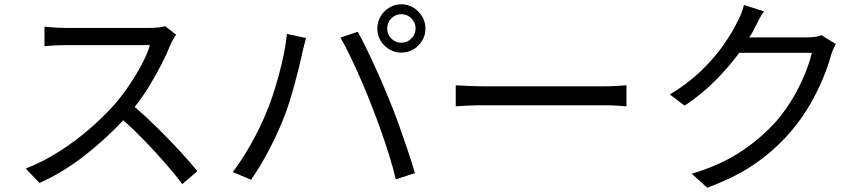

<svg xmlns="http://www.w3.org/2000/svg" viewBox="-20 -830 4040 894"><path d="M800 -669Q796 -663 788 -649.5Q780 -636 775 -625Q758 -582 732 -531Q706 -480 674.5 -428.5Q643 -377 607 -332Q660 -287 715 -232.5Q770 -178 818.5 -125.5Q867 -73 899 -33L829 27Q796 -17 751 -68.5Q706 -120 655.5 -172.5Q605 -225 554 -270Q474 -184 374.5 -106Q275 -28 164 22L100 -45Q181 -77 255.5 -124.5Q330 -172 395.5 -228.5Q461 -285 512 -342Q546 -381 579.5 -430Q613 -479 639.5 -529Q666 -579 678 -620H288Q271 -620 249.5 -619Q228 -618 210.5 -617Q193 -616 187 -615V-706Q194 -705 212.5 -703.5Q231 -702 252 -701Q273 -700 288 -700H674Q723 -700 749 -708Z M1783 -697Q1783 -670 1802 -650.5Q1821 -631 1849 -631Q1876 -631 1895.5 -650.5Q1915 -670 1915 -697Q1915 -725 1895.5 -744.5Q1876 -764 1849 -764Q1821 -764 1802 -744.5Q1783 -725 1783 -697ZM1737 -697Q1737 -728 1752 -753.5Q1767 -779 1792.5 -794.5Q1818 -810 1849 -810Q1880 -810 1905 -794.5Q1930 -779 1945.5 -753.5Q1961 -728 1961 -697Q1961 -666 1945.5 -640.5Q1930 -615 1905 -600Q1880 -585 1849 -585Q1803 -585 1770 -618Q1737 -651 1737 -697ZM1218 -301Q1240 -353 1260 -417Q1280 -481 1295 -547.5Q1310 -614 1316 -672L1405 -653Q1401 -637 1395.5 -617Q1390 -597 1387 -581Q1382 -557 1373 -520Q1364 -483 1352 -439Q1340 -395 1326 -350.5Q1312 -306 1296 -268Q1268 -199 1229.5 -126Q1191 -53 1149 7L1064 -29Q1111 -91 1151.5 -164.5Q1192 -238 1218 -301ZM1710 -339Q1690 -391 1664.5 -450Q1639 -509 1613 -563.5Q1587 -618 1565 -655L1646 -682Q1666 -646 1692 -592Q1718 -538 1744.5 -478.5Q1771 -419 1792 -366Q1813 -317 1835.5 -254Q1858 -191 1878.5 -130Q1899 -69 1912 -24L1823 5Q1811 -46 1792.5 -105.5Q1774 -165 1752.5 -225.5Q1731 -286 1710 -339Z M2102 -433Q2125 -432 2162 -430Q2199 -428 2241 -428H2789Q2827 -428 2854 -430Q2881 -432 2897 -433V-335Q2882 -336 2853 -338Q2824 -340 2790 -340H2241Q2200 -340 2162.5 -338.5Q2125 -337 2102 -335Z M3537 -777Q3524 -758 3512 -735Q3500 -712 3493 -698Q3483 -677 3469 -656H3740Q3782 -656 3805 -666L3872 -625Q3858 -600 3849 -572Q3836 -522 3811 -462.5Q3786 -403 3751 -342.5Q3716 -282 3671 -228Q3603 -145 3508.5 -76.5Q3414 -8 3273 44L3201 -21Q3338 -62 3435 -127.5Q3532 -193 3600 -272Q3639 -318 3671.5 -373Q3704 -428 3727 -483.5Q3750 -539 3760 -584H3422Q3376 -521 3313 -457Q3250 -393 3168 -338L3099 -390Q3185 -442 3247.5 -503Q3310 -564 3351 -623.5Q3392 -683 3413 -728Q3421 -741 3430.5 -764.5Q3440 -788 3444 -807Z"/></svg>

Font: Source Han Sans SC
Style: Regular
Weight: 400
Designer: Ryoko NISHIZUKA 西塚涼子 (kana, bopomofo & ideographs); Paul D. Hunt (Latin, Greek & Cyrillic); Sandoll Communications 산돌커뮤니
Foundry: Adobe
Version: Version 2.002;hotconv 1.0.116;makeotfexe 2.5.65601; ttfautoh